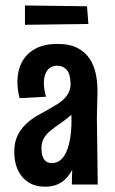

<svg xmlns="http://www.w3.org/2000/svg" viewBox="-20 -689 428 717"><path d="M248.2 0 250.6 -96.2 243.6 -376.2Q242.6 -413.6 228.8 -428.6Q215 -443.6 194 -443.6Q169.6 -443.6 156.7 -426.1Q143.8 -408.6 143.8 -380Q143.8 -367.6 145.8 -354.7Q147.8 -341.8 151.8 -327.8L53 -322.4Q49 -338.2 47 -353.6Q45 -369 45 -382.8Q45 -425.2 61.9 -457.1Q78.8 -489 112.1 -507Q145.4 -525 194.2 -525Q241 -525 270.5 -509.2Q300 -493.4 316.4 -467.1Q332.8 -440.8 338.7 -408.6Q344.6 -376.4 344 -344L341.8 -249.2L345 0ZM148.6 8.2Q111.4 8.2 85.6 -8.6Q59.8 -25.4 46.5 -54.5Q33.2 -83.6 33.2 -121.2Q33.2 -156.2 44.8 -181.1Q56.4 -206 75.5 -224.4Q94.6 -242.8 118.1 -256.5Q141.6 -270.2 165.2 -282.8Q182.2 -292.4 196.7 -301.7Q211.2 -311 221.7 -322.3Q232.2 -333.6 237.9 -346.9Q243.6 -360.2 243.6 -376.2L291 -352.4Q288 -318.6 273.6 -294.8Q259.2 -271 239.7 -254.4Q220.2 -237.8 200 -224.6Q181.6 -211.8 166.5 -199.3Q151.4 -186.8 143.1 -171.3Q134.8 -155.8 134.8 -134.4Q134.8 -117.8 138.9 -105.5Q143 -93.2 151.7 -86.6Q160.4 -80 174 -80Q196.4 -80 212.6 -97.6Q228.8 -115.2 238 -152.4Q247.2 -189.6 247.2 -246.2L287 -300.2Q287 -230.8 280.8 -174.2Q274.6 -117.6 259.2 -76.6Q243.8 -35.6 216.9 -13.7Q190 8.2 148.6 8.2ZM73.2 -596.4V-668.6L305 -665.6L310 -599.4Z"/></svg>

Font: Truculenta
Style: Regular
Weight: 400
Designer: Ivan Castro, Eva Sanz & Omnibus-Type Team
Foundry: Omnibus-Type
Version: Version 1.002